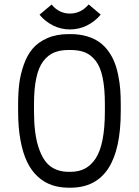

<svg xmlns="http://www.w3.org/2000/svg" viewBox="-20 -853 640 885"><path d="M536.6 -373.5V-339.8Q536.6 11.7 305.2 12.2H296.9Q253.9 12.2 218.8 0Q183.6 -12.2 154.3 -38.8Q125 -65.4 105.2 -106.2Q85.4 -147 74.5 -206.1Q63.5 -265.1 63.5 -339.8V-372.6Q63.5 -424.8 68.8 -467.8Q74.2 -510.7 89.6 -554.7Q105 -598.6 130.1 -628.4Q155.3 -658.2 197.5 -677Q239.7 -695.8 296.4 -695.8H305.2Q346.2 -695.8 379.6 -686Q413.1 -676.3 436.8 -659.7Q460.4 -643.1 478.5 -618.4Q496.6 -593.8 507.3 -566.9Q518.1 -540 524.9 -506.3Q531.7 -472.7 534.2 -441.2Q536.6 -409.7 536.6 -373.5ZM305.2 -622.6H296.4Q257.3 -622.6 229.2 -610.8Q201.2 -599.1 179.7 -571.3Q158.2 -543.5 147.5 -494.1Q136.7 -444.8 136.7 -372.6V-339.8Q136.7 -238.8 157 -175.8Q177.2 -112.8 211.7 -86.9Q246.1 -61 296.9 -61H305.2Q342.8 -61 371.1 -75.7Q399.4 -90.3 420.7 -122.3Q441.9 -154.3 452.6 -208.7Q463.4 -263.2 463.4 -339.8V-373.5Q463.4 -445.8 453.1 -495.1Q442.9 -544.4 421.6 -572Q400.4 -599.6 372.6 -611.1Q344.7 -622.6 305.2 -622.6ZM302.2 -717.3Q261.2 -717.3 224.9 -735.4Q188.5 -753.4 162.1 -785.2L217.8 -832Q252.4 -790.5 302.2 -790.5Q353 -790.5 388.7 -832.5L444.3 -785.6Q417.5 -753.9 380.9 -735.6Q344.2 -717.3 302.2 -717.3Z"/></svg>

Font: Anka/Coder
Style: Regular
Weight: 400
Monospace: yes
Version: Version 001.100